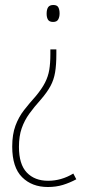

<svg xmlns="http://www.w3.org/2000/svg" viewBox="-20 -552 348 770"><path d="M206 -335Q206 -292 201 -262Q196 -232 182.5 -207Q169 -182 144 -153Q117 -123 97.5 -96Q78 -69 67 -37.5Q56 -6 56 37Q56 107 87.5 140Q119 173 173 173Q226 173 274 144L286 167Q260 181 232.5 189.5Q205 198 172 198Q108 198 68.5 158.5Q29 119 29 36Q29 -13 42 -48Q55 -83 76.5 -110.5Q98 -138 124 -167Q148 -196 160.5 -220.5Q173 -245 177.5 -271.5Q182 -298 182 -335V-354H206ZM219 -498Q219 -484 213.5 -474Q208 -464 193 -464Q178 -464 172.5 -473Q167 -482 167 -497Q167 -514 173 -523Q179 -532 194 -532Q209 -532 214 -522.5Q219 -513 219 -498Z"/></svg>

Font: Noto Sans Telugu Condensed Thin
Style: Regular
Weight: 100
Width: 3
Designer: Jelle Bosma - Monotype Design Team
Foundry: Monotype Imaging Inc.
Version: Version 2.005; ttfautohint (v1.8.4.7-5d5b)